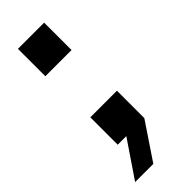

<svg xmlns="http://www.w3.org/2000/svg" viewBox="-216 -527 694 694"><g transform="rotate(-45 131.0 -180.0)"><path d="M62 0V-140H198V0L104 140H11L106 0ZM52 -360V-500H186V-360Z"/></g></svg>

Font: Tektur SemiBold
Style: Regular
Weight: 600
Designer: Adam Jagosz
Foundry: Adam Jagosz
Version: Version 1.005;gftools[0.9.30]